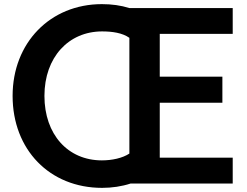

<svg xmlns="http://www.w3.org/2000/svg" viewBox="-20 -836 1195 929"><path d="M612 52H1106V-73H753V-339H1056V-465H753V-672H1106V-797H606C565 -810 520 -816 473 -816C223 -816 41 -629 41 -372C41 -112 220 73 474 73C522 73 569 66 612 52ZM606 -653V-93C573 -71 522 -60 473 -60C308 -60 195 -186 195 -372C195 -559 312 -684 474 -684C523 -684 572 -677 606 -653Z"/></svg>

Font: LINE Seed JP_OTF Bold
Style: Regular
Weight: 700
Designer: LINE & Fontrix & Fontworks
Version: Version 1.009